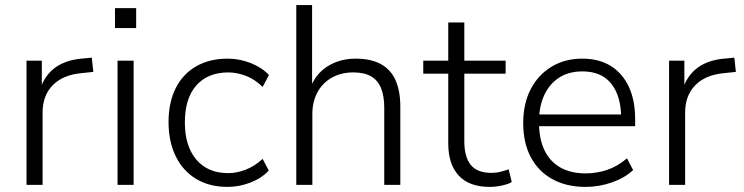

<svg xmlns="http://www.w3.org/2000/svg" viewBox="-20 -725 2917 753"><path d="M84 0V-487H144V-374H137Q156 -432 199.5 -462Q243 -492 311 -496L340 -499L346 -443L298 -438Q226 -431 186.5 -390.5Q147 -350 147 -283V0Z M431 -615V-693H514V-615ZM441 0V-487H504V0Z M873 8Q801 8 749 -23.5Q697 -55 669 -112.5Q641 -170 641 -246Q641 -323 669 -379Q697 -435 749.5 -465Q802 -495 873 -495Q919 -495 962.5 -478Q1006 -461 1035 -431L1010 -384Q980 -414 944.5 -427.5Q909 -441 876 -441Q795 -441 750 -390Q705 -339 705 -245Q705 -152 750 -99Q795 -46 875 -46Q908 -46 943.5 -59.5Q979 -73 1010 -102L1034 -56Q1006 -26 962 -9Q918 8 873 8Z M1142 0V-705H1204V-375H1195Q1216 -434 1264 -464.5Q1312 -495 1375 -495Q1434 -495 1473 -474Q1512 -453 1531 -411Q1550 -369 1550 -306V0H1487V-302Q1487 -348 1474.5 -379Q1462 -410 1435.5 -425.5Q1409 -441 1365 -441Q1318 -441 1281.5 -420.5Q1245 -400 1225 -363Q1205 -326 1205 -278V0Z M1901 8Q1820 8 1779 -36.5Q1738 -81 1738 -162V-436H1640V-487H1738V-637H1801V-487H1963V-436H1801V-171Q1801 -110 1826 -78.5Q1851 -47 1908 -47Q1927 -47 1944 -51.5Q1961 -56 1975 -61L1987 -11Q1974 -3 1949 2.5Q1924 8 1901 8Z M2277 8Q2202 8 2147 -22Q2092 -52 2062 -108Q2032 -164 2032 -242Q2032 -318 2061 -374.5Q2090 -431 2142.5 -463Q2195 -495 2263 -495Q2330 -495 2376 -466Q2422 -437 2446.5 -384Q2471 -331 2471 -257V-230H2077V-276H2434L2416 -262Q2416 -348 2377.5 -396.5Q2339 -445 2264 -445Q2210 -445 2172 -420Q2134 -395 2114 -351Q2094 -307 2094 -249V-243Q2094 -180 2115.5 -135.5Q2137 -91 2178 -68Q2219 -45 2276 -45Q2320 -45 2360.5 -58.5Q2401 -72 2439 -104L2463 -58Q2430 -27 2379.5 -9.5Q2329 8 2277 8Z M2604 0V-487H2664V-374H2657Q2676 -432 2719.5 -462Q2763 -492 2831 -496L2860 -499L2866 -443L2818 -438Q2746 -431 2706.5 -390.5Q2667 -350 2667 -283V0Z"/></svg>

Font: Nunito Sans 11pt Light
Style: Regular
Weight: 300
Version: Version 3.101;gftools[0.9.27]